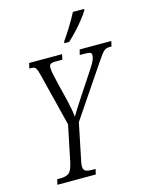

<svg xmlns="http://www.w3.org/2000/svg" viewBox="-135 -1014 845 1097"><g transform="rotate(-15 287.5 -465.5)"><path d="M65 0 72 -31H93Q124 -31 141.5 -44Q159 -57 170 -109L213 -318L135 -630Q127 -661 120.5 -672Q114 -683 92 -683H82L89 -714H284L277 -683H235Q215 -683 207 -677Q199 -671 199 -657Q199 -638 206 -608Q213 -578 220 -547L245 -446Q250 -423 255 -397.5Q260 -372 262 -350Q274 -370 288 -392.5Q302 -415 320 -442L417 -589Q437 -619 443.5 -635.5Q450 -652 450 -664Q450 -675 441.5 -679Q433 -683 408 -683H380L388 -714H575L568 -683H554Q538 -683 527.5 -675.5Q517 -668 504.5 -651Q492 -634 472 -604L276 -314L234 -110Q227 -81 227 -66Q227 -44 240.5 -37.5Q254 -31 278 -31H299L292 0ZM312 -771 315 -782Q336 -812 361 -852Q386 -892 406 -931H473L471 -922Q458 -901 436 -873Q414 -845 388.5 -818Q363 -791 341 -771Z"/></g></svg>

Font: Noto Serif ExtraCondensed Light
Style: Italic
Weight: 300
Width: 2
Italic angle: -12°
Designer: Monotype Design Team
Foundry: Monotype Imaging Inc.
Version: Version 2.014; ttfautohint (v1.8.4.7-5d5b)